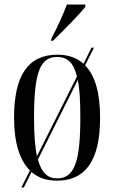

<svg xmlns="http://www.w3.org/2000/svg" viewBox="-20 -786 503 846"><path d="M206 -616V-606H213C257 -649 329 -721 356 -756V-766H275C257 -721 234 -667 206 -616ZM112 -35 74 40H85L119 -28C149 -2 186 10 231 10C356 10 421 -77 421 -268C421 -377 399 -453 355 -498L394 -576H383L348 -505C318 -532 280 -545 233 -545C104 -545 42 -454 42 -268C42 -156 67 -79 112 -35ZM319 -449 143 -98C134 -139 130 -195 130 -268C130 -465 156 -535 231 -535C277 -535 304 -510 319 -449ZM232 0C190 0 163 -25 147 -83L323 -434C331 -393 334 -339 334 -268C334 -74 308 0 232 0Z"/></svg>

Font: Noto Serif Display ExtraCondensed
Style: Regular
Weight: 400
Width: 2
Designer: Monotype Design Team
Foundry: Monotype Imaging Inc.
Version: Version 2.009